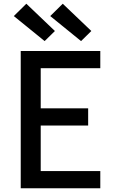

<svg xmlns="http://www.w3.org/2000/svg" viewBox="-20 -1008 640 1028"><path d="M91 0V-735H517V-643H198V-428H452V-336H198V-92H517V0ZM414 -788 249 -922 316 -988 469 -842ZM219 -788 54 -922 121 -988 274 -842Z"/></svg>

Font: Iosevka Semibold Extended
Style: Regular
Weight: 600
Width: 7
Monospace: yes
Designer: Belleve Invis
Foundry: Belleve Invis
Version: Version 32.5.0; ttfautohint (v1.8.4)